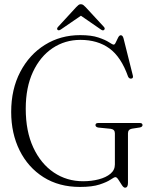

<svg xmlns="http://www.w3.org/2000/svg" viewBox="-20 -876 708 910"><path d="M586.5 -9Q586.5 13.5 572.5 13.5Q565.5 13.5 557.5 1Q549.5 -11.5 541.5 -24Q533.5 -36.5 527 -36.5Q521.5 -36.5 504.2 -24.8Q487 -13 452 -1.5Q417 10 359 10Q259.5 10 186.2 -36.2Q113 -82.5 73 -163Q33 -243.5 33 -345.5Q33 -453 76 -535.2Q119 -617.5 193 -663.5Q267 -709.5 360 -709.5Q413.5 -709.5 446.5 -698.2Q479.5 -687 496.5 -675.8Q513.5 -664.5 519 -664.5Q524 -664.5 529 -675.5Q534 -686.5 539.8 -697.8Q545.5 -709 552.5 -709Q561.5 -709 565.5 -694L609.5 -518.5Q613 -505 602.5 -503.5Q592 -502 587 -513Q554 -606.5 498.2 -646.8Q442.5 -687 361 -687Q288 -687 229.2 -647.8Q170.5 -608.5 136.2 -535.2Q102 -462 102 -360.5Q102 -253.5 137.8 -176.8Q173.5 -100 235 -58.5Q296.5 -17 374 -17Q413.5 -17 448 -26Q482.5 -35 503.5 -52.5Q524.5 -70 524.5 -96.5V-244Q524.5 -262.5 505 -265.5L445 -271.5Q432.5 -274.5 432.5 -283Q432.5 -293 445.5 -293H642.5Q655.5 -293 655.5 -283Q655.5 -275 643.5 -272L605 -266Q586.5 -262.5 586.5 -244ZM269.5 -737Q259 -729.5 253.5 -734Q247 -739.5 255 -748.5L341 -842Q347 -848.5 351.8 -852.2Q356.5 -856 363 -856Q370 -856 374.8 -852.2Q379.5 -848.5 386 -842L472.5 -748.5Q480 -740 473 -734Q467.5 -729 457 -737L363.5 -801.5Z"/></svg>

Font: Fraunces 144pt S050 Light
Style: Regular
Weight: 300
Version: Version 1.000; ttfautohint (v1.8.3)